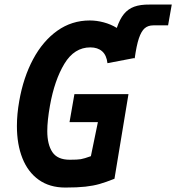

<svg xmlns="http://www.w3.org/2000/svg" viewBox="-20 -827 792 863"><path d="M56 -260.5Q56 -314 66.5 -373Q85 -479 128.8 -560.8Q172.5 -642.5 237.5 -688.8Q302.5 -735 383.5 -735Q414.5 -735 446.2 -726.5Q478 -718 505 -701.5Q518.5 -741.5 537.2 -764.2Q556 -787 583.5 -797Q611 -807 652 -806.5H752L735.5 -713H669Q645.5 -713 630.2 -699.8Q615 -686.5 604.2 -654.5Q593.5 -622.5 585.5 -565L580.5 -565.5L463 -543Q459 -579 439 -596.5Q419 -614 386 -614Q314 -614 269.5 -540.5Q225 -467 204.5 -352Q192.5 -284.5 192.5 -238Q192.5 -177.5 215.5 -143.2Q238.5 -109 293.5 -109Q328.5 -109 343.2 -111.5Q358 -114 388.5 -125L420 -278H292.5L314.5 -404H557.5L494.5 -23.5Q455.5 -8 427.5 0Q399.5 8 363.8 12Q328 16 273.5 16Q203 16 154.2 -18.8Q105.5 -53.5 80.8 -115.8Q56 -178 56 -260.5Z"/></svg>

Font: JuliaMono ExtraBoldItalic
Style: Regular
Weight: 800
Italic angle: -9°
Monospace: yes
Designer: cormullion
Foundry: corm
Version: Version 0.049; ttfautohint (v1.8.4)